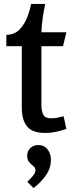

<svg xmlns="http://www.w3.org/2000/svg" viewBox="-20 -660 367 969"><path d="M208 -640Q201 -606 195.5 -569Q190 -532 189 -497H315L298 -427H189V-127Q189 -103 197.5 -83Q206 -63 238 -63Q254 -63 270 -66Q286 -69 301 -73L315 -9Q290 -1 263 5Q236 11 208 11Q144 11 117 -21.5Q90 -54 90 -117V-427H12V-484Q53 -485 78 -510.5Q103 -536 117 -572Q131 -608 137 -640ZM172 72Q203 72 220 94Q237 116 237 145Q237 190 210.5 226.5Q184 263 149 289L118 258Q129 247 144 230Q159 213 159 198Q159 187 148.5 178.5Q138 170 127.5 158.5Q117 147 117 125Q117 103 133 87.5Q149 72 172 72Z"/></svg>

Font: Rosario SemiBold
Style: Regular
Weight: 600
Designer: Hector Gatti
Foundry: Omnibus Type
Version: Version 1.101; ttfautohint (v1.8.1.43-b0c9)